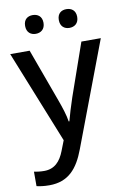

<svg xmlns="http://www.w3.org/2000/svg" viewBox="-104 -799 736 1100"><g transform="rotate(-10 264.0 -248.5)"><path d="M113 -683C113 -645 137 -628 166 -628C195 -628 220 -645 220 -683C220 -721 195 -737 166 -737C137 -737 113 -721 113 -683ZM309 -683C309 -645 333 -628 362 -628C391 -628 416 -645 416 -683C416 -721 391 -737 362 -737C333 -737 309 -721 309 -683ZM1 -539 217 0 194 59C172 116 138 154 77 154C54 154 32 151 18 148V232C35 236 59 240 92 240C203 240 259 174 299 67L528 -539H415L308 -233C292 -185 276 -133 268 -101H264C258 -141 243 -185 226 -232L114 -539Z"/></g></svg>

Font: Noto Sans Georgian Medium
Style: Regular
Weight: 500
Designer: Monotype Design Team, Akaki Razmadze
Foundry: Google LLC
Version: Version 2.005